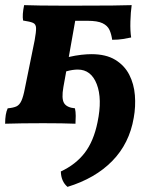

<svg xmlns="http://www.w3.org/2000/svg" viewBox="-42 -480 613 748"><path d="M-22 2Q-22 -37 -12 -58Q10 -60 22 -65.5Q34 -71 41.5 -87.5Q49 -104 55 -136L93 -323Q99 -356 98.5 -371Q98 -386 86.5 -391Q75 -396 48 -400Q46 -411 47 -426Q48 -441 52 -460Q76 -459 115.5 -458.5Q155 -458 195.5 -458Q236 -458 263 -458Q348 -458 394.5 -458.5Q441 -459 471 -460Q467 -433 466 -396Q465 -359 469 -334Q455 -331 437 -328Q419 -325 395 -325Q392 -347 384.5 -363.5Q377 -380 357.5 -389.5Q338 -399 299 -399H251L226 -258Q252 -264 274.5 -266.5Q297 -269 314 -269Q371 -269 407 -247Q443 -225 461.5 -189Q480 -153 483.5 -109Q487 -65 479 -21Q462 79 395.5 147Q329 215 221 248Q196 227 195 188Q253 161 288 115.5Q323 70 338 -4Q357 -95 335 -152Q313 -209 261 -209Q241 -209 216 -202L205 -141Q197 -96 207.5 -78.5Q218 -61 250 -58Q253 -45 253 -28.5Q253 -12 252 2Q233 1 197 0.5Q161 0 126 0Q89 0 46 0.5Q3 1 -22 2Z"/></svg>

Font: Vollkorn
Style: Bold Italic
Weight: 700
Italic angle: -11°
Designer: Friedrich Althausen
Foundry: Friedrich Althausen
Version: Version 5.000; ttfautohint (v1.8.3)